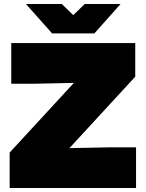

<svg xmlns="http://www.w3.org/2000/svg" viewBox="-20 -934 723 954"><path d="M28 -176 347 -522 152 -518H36V-720H652V-553L325 -198L528 -202H656V0H28ZM109 -914H287L344 -859L401 -914H579L449 -768H239Z"/></svg>

Font: Aspekta 1000
Style: Regular
Weight: 1000
Designer: Ivo Dolenc
Version: Version 2.000